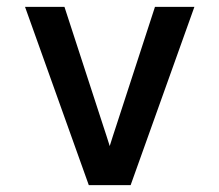

<svg xmlns="http://www.w3.org/2000/svg" viewBox="-20 -540 640 560"><path d="M239 0 53 -520H168L281 -173Q286 -159 290.5 -144Q295 -129 300 -114Q305 -129 309.5 -144Q314 -159 319 -173L432 -520H547L361 0Z"/></svg>

Font: Iosevka Custom SmBdEx
Style: Regular
Weight: 600
Width: 7
Monospace: yes
Designer: Belleve Invis
Foundry: Belleve Invis
Version: Version 11.2.4; ttfautohint (v1.8.4)